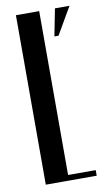

<svg xmlns="http://www.w3.org/2000/svg" viewBox="-82 -740 427 780"><g transform="rotate(-10 131.5 -349.5)"><path d="M181 -587 203 -699H263L198 -587ZM138 -699V-23H252V0H42V-699Z"/></g></svg>

Font: Moniqa Narrow Heading
Style: Bold
Weight: 700
Width: 4
Designer: Rajesh Rajput
Foundry: Rajesh Rajput
Version: Version 1.000